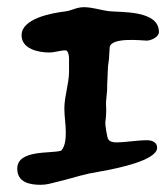

<svg xmlns="http://www.w3.org/2000/svg" viewBox="-20 -631 462 534"><path d="M93 -117C102 -117 109 -118 118 -120L134 -124C165 -131 195 -141 226 -148L285 -159C298 -162 417 -184 417 -220C417 -236 402 -241 389 -241C360 -241 331 -235 302 -235C296 -235 284 -237 281 -244C278 -247 272 -285 273 -291C275 -307 276 -321 275 -338C274 -356 279 -374 278 -393C278 -400 280 -431 280 -439C280 -448 282 -457 283 -466C284 -477 284 -488 285 -499C288 -529 378 -518 388 -518C400 -518 422 -528 422 -542C422 -604 314 -596 282 -600C259 -603 237 -611 213 -611C192 -611 179 -601 160 -599C126 -595 40 -580 40 -533C40 -495 86 -485 117 -485C132 -485 148 -491 162 -491C170 -491 172 -475 172 -469V-432C172 -398 159 -364 159 -329C159 -307 163 -285 163 -263C163 -248 162 -224 150 -212C123 -203 28 -216 28 -162C28 -124 62 -117 93 -117Z"/></svg>

Font: ChillLongCangKaiShu ExtraBold
Style: Regular
Weight: 800
Version: Version 3.500;Glyphs 3.1.1 (3135)